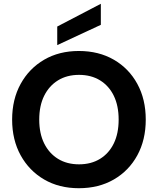

<svg xmlns="http://www.w3.org/2000/svg" viewBox="-20 -981 833 1013"><path d="M396 12Q292 12 213 -34Q134 -80 89 -161.5Q44 -243 44 -350Q44 -457 89 -538.5Q134 -620 213 -666Q292 -712 396 -712Q501 -712 580.5 -666Q660 -620 704.5 -538.5Q749 -457 749 -350Q749 -243 704.5 -161.5Q660 -80 580.5 -34Q501 12 396 12ZM397 -114Q461 -114 508 -143Q555 -172 580.5 -224.5Q606 -277 606 -350Q606 -423 580.5 -475.5Q555 -528 508 -557Q461 -586 397 -586Q333 -586 286 -557Q239 -528 213 -475.5Q187 -423 187 -350Q187 -277 213 -224.5Q239 -172 286 -143Q333 -114 397 -114ZM282 -743V-841L512 -961V-850Z"/></svg>

Font: DM Sans 24pt ExtraBold
Style: Regular
Weight: 800
Designer: Colophon Foundry, Jonny Pinhorn
Foundry: Colophon Foundry
Version: Version 4.004;gftools[0.9.30]